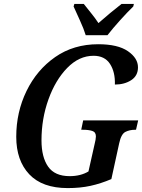

<svg xmlns="http://www.w3.org/2000/svg" viewBox="-20 -951 726 981"><path d="M326 10Q390 10 442.5 -1.5Q495 -13 549 -36L589 -219Q599 -266 620.5 -277Q642 -288 671 -288H675L686 -336H405L395 -288H404Q433 -288 451.5 -282Q470 -276 470 -254Q470 -240 463 -213L432 -75Q392 -51 336 -51Q260 -51 226 -99.5Q192 -148 192 -234Q192 -344 227.5 -443Q263 -542 323.5 -604Q384 -666 458 -666Q515 -666 542 -624.5Q569 -583 567 -519Q616 -519 650.5 -541.5Q685 -564 685 -607Q685 -654 633.5 -689.5Q582 -725 482 -725Q356 -725 262 -659.5Q168 -594 115.5 -486Q63 -378 63 -252Q63 -131 129.5 -60.5Q196 10 326 10ZM418 -771H529Q557 -807 594.5 -848.5Q632 -890 661 -918L664 -931H601Q575 -911 542 -883.5Q509 -856 483 -833Q466 -859 445.5 -884Q425 -909 408 -931H360L356 -918Q368 -891 388 -847.5Q408 -804 418 -771Z"/></svg>

Font: Noto Serif SemiCondensed Semi
Style: Italic
Weight: 600
Width: 4
Italic angle: -12°
Designer: Monotype Design Team
Foundry: Monotype Imaging Inc.
Version: Version 1.901